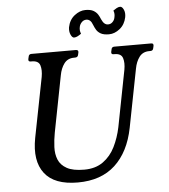

<svg xmlns="http://www.w3.org/2000/svg" viewBox="-58 -911 859 975"><g transform="rotate(-5 371.5 -424.0)"><path d="M731.5 -660Q744.5 -660 742.5 -647L739.8 -635Q737.5 -622 724.5 -622H718.5Q685.5 -622 667.6 -598Q649.8 -574 643.5 -539L585.5 -242Q561.5 -121 489.9 -55Q418.2 11 299.5 11Q179.8 11 130.4 -53.5Q81 -118 103 -233L163 -539Q169.2 -574 161.6 -598Q154 -622 120 -622H114Q101 -622 103.2 -635L106 -647Q108 -660 121 -660H347.5Q361.5 -660 359.5 -647L356.8 -635Q354.5 -622 340.5 -622H335.5Q302.5 -622 284.6 -598Q266.8 -574 260.5 -539L204.5 -251Q197.5 -214 196 -178.2Q194.5 -142.5 206.2 -114Q218 -85.5 249.1 -68.2Q280.2 -51 337.5 -51Q395 -51 433.8 -78.8Q472.5 -106.5 495 -152.2Q517.5 -198 528.5 -251L584.5 -539Q590.8 -574 583.1 -598Q575.5 -622 541.5 -622H536.5Q523.5 -622 525.8 -635L528.5 -647Q530.5 -660 543.5 -660ZM488.5 -805.2Q496 -788.5 504.1 -781.9Q512.2 -775.2 522.2 -775.2Q535.8 -775.2 545.2 -784.8Q554.8 -794.2 557.2 -808Q559.2 -816.2 559 -824.9Q558.8 -833.5 555 -842.8Q562.8 -848.5 572.5 -853.9Q582.2 -859.2 590.5 -859.2Q600.8 -859.2 608.4 -842.9Q616 -826.5 611.8 -804Q604.2 -767 577.8 -745.9Q551.2 -724.8 522.8 -724.8Q495.5 -724.8 480.8 -733.1Q466 -741.5 458.8 -753.6Q451.5 -765.8 447.2 -777Q440.8 -794.8 432.6 -801.8Q424.5 -808.8 413.8 -808.8Q400.2 -808.8 390.2 -798.4Q380.2 -788 377.8 -775Q373.8 -757.5 381 -740.2Q373.5 -734.5 363.5 -729.1Q353.5 -723.8 344.5 -723.8Q335 -723.8 327.5 -740.2Q320 -756.8 323.2 -778Q330.8 -816 357.9 -837.1Q385 -858.2 413.5 -858.2Q439.8 -858.2 454.4 -849.8Q469 -841.2 476.8 -828.8Q484.5 -816.2 488.5 -805.2Z"/></g></svg>

Font: Young Serif Light
Style: Italic
Weight: 300
Italic angle: -10.979°
Designer: Bastien Sozeau
Foundry: NBR — Bastien Sozeau
Version: Version 5.001